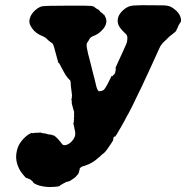

<svg xmlns="http://www.w3.org/2000/svg" viewBox="-20 -678 726 749"><path d="M151 -158V-159L152 -158Q151 -158 151 -158ZM512 -657Q523 -658 571 -657.5Q619 -657 623 -657Q634 -656 643 -653Q656 -647 668 -636Q682 -622 685 -608Q687 -600 686 -595L685 -591Q684 -592 683 -590Q682 -588 681 -586Q680 -584 679 -583Q677 -581 673 -570Q671 -566 669.5 -563.5Q668 -561 668 -560Q668 -556 653 -545Q642 -537 634 -529Q628 -522 624 -519Q617 -513 613 -508Q603 -495 603 -492Q603 -492 599 -484Q591 -466 580 -442Q576 -432 570.5 -421Q565 -410 563 -405Q561 -400 559 -396Q557 -392 553 -383.5Q549 -375 543 -362Q537 -349 535.5 -345.5Q534 -342 530 -334Q526 -326 523 -320Q519 -311 497 -266Q486 -245 480 -233Q477 -229 472.5 -220Q468 -211 465.5 -206.5Q463 -202 460.5 -197.5Q458 -193 453.5 -185Q449 -177 444 -169Q435 -152 432 -149Q430 -147 429.5 -145.5Q429 -144 428 -145Q427 -146 426 -145Q423 -144 422 -137Q421 -132 421 -130Q418 -124 397 -94Q388 -82 382 -78Q379 -77 374.5 -72Q370 -67 368.5 -66Q367 -65 363 -62Q352 -52 344 -47Q340 -45 337 -43Q326 -36 306 -30Q300 -29 295 -25Q289 -20 291 -19Q292 -18 291 -18V-16L290 -15Q289 -14 289 -13Q289 -12 289 -11Q289 -10 289 -9.5Q289 -9 288.5 -8Q288 -7 288 -6.5Q288 -6 287.5 -5.5Q287 -5 287 -4Q286 1 275 12Q270 17 260 23Q256 26 256 26Q255 26 255 26.5Q255 27 254 26V27Q254 27 249.5 29Q245 31 244 31Q242 29 227 38Q223 40 220 42Q214 45 214 46Q214 47 212 48Q207 50 190 51Q173 52 162 51Q130 48 113 37Q110 35 109 35L110 34Q111 32 106 29Q104 28 104 27.5Q104 27 102 25Q100 23 97 21.5Q94 20 93 20Q93 20 90 19Q85 15 85 17Q85 17 84 17Q81 17 69 2Q60 -9 55 -19Q50 -29 47 -39Q40 -62 45 -86Q48 -103 57 -118Q71 -140 92 -154Q95 -156 100 -158L104 -160L106 -159Q107 -158 109.5 -158.5Q112 -159 114.5 -159.5Q117 -160 117 -160Q117 -160 120 -160Q123 -160 126 -160L138 -161L141 -160Q145 -159 146 -158.5Q147 -158 150 -158L157 -157H159L167 -154Q172 -154 176 -153Q179 -152 179.5 -152.5Q180 -153 182 -152Q184 -151 186 -150Q188 -149 188.5 -150Q189 -151 194 -147Q203 -140 212 -129Q221 -117 224 -114Q230 -110 240 -113Q248 -116 254 -121Q267 -132 272 -146Q273 -148 273.5 -154Q274 -160 272.5 -167Q271 -174 270.5 -176.5Q270 -179 268 -188Q266 -197 266 -199Q265 -200 265.5 -200Q266 -200 267 -200Q268 -200 268 -201Q269 -205 268 -208Q267 -209 268 -209Q270 -209 268 -215Q268 -216 268.5 -216.5Q269 -217 269 -221.5Q269 -226 269 -226Q269 -226 269 -227Q269 -228 269 -230V-242V-244Q268 -245 267.5 -245Q267 -245 267.5 -246Q268 -247 267.5 -247.5Q267 -248 266 -251.5Q265 -255 264 -259Q259 -276 260 -278V-281Q260 -287 258 -291H259V-292V-293Q260 -292 260 -295V-297Q261 -297 260 -301L261 -303V-304L260 -314Q259 -321 258.5 -326.5Q258 -332 257 -337.5Q256 -343 256 -349Q256 -359 254 -364Q253 -365 250 -368Q247 -371 245.5 -373Q244 -375 243.5 -375Q243 -375 243 -375.5Q243 -376 242 -377.5Q241 -379 241 -379.5Q241 -380 239 -381Q235 -386 226 -403L218 -418L217 -419Q217 -420 216 -422.5Q215 -425 214 -425Q214 -426 213 -427Q213 -429 211.5 -430.5Q210 -432 209 -432Q208 -432 207.5 -434Q207 -436 204 -446Q201 -456 198 -468Q190 -502 185 -508Q183 -510 177 -514Q171 -518 165 -524Q158 -532 146 -537Q118 -548 105 -568Q100 -575 97 -582Q92 -595 97 -608Q101 -622 114 -635Q127 -648 142 -653Q153 -656 256 -656Q329 -656 335 -655Q345 -654 349 -650Q352 -648 354 -646Q362 -642 366 -639Q368 -637 369 -635Q370 -633 372 -631.5Q374 -630 375 -629Q376 -628 376.5 -628.5Q377 -629 379 -627Q385 -619 385 -621Q385 -623 387 -620Q388 -617 389 -615Q395 -607 395 -593Q394 -575 375 -557Q362 -544 343 -537Q333 -533 329 -526Q327 -521 323.5 -516.5Q320 -512 319 -509.5Q318 -507 318 -500.5Q318 -494 320.5 -483Q323 -472 324 -467Q325 -462 329 -448Q333 -434 336 -420.5Q339 -407 340 -404Q341 -401 344 -388.5Q347 -376 348.5 -371.5Q350 -367 351 -361Q356 -336 361 -327Q363 -324 364.5 -323Q366 -322 369 -322Q377 -323 383 -326Q391 -331 408 -367Q415 -382 415.5 -382Q416 -382 417 -381Q418 -380 419.5 -381.5Q421 -383 422 -385Q423 -387 424 -387Q426 -386 429 -394Q431 -400 430 -401Q430 -401 431 -403Q433 -408 431 -411Q430 -411 432 -416.5Q434 -422 438 -430Q460 -477 460 -478Q460 -478 464 -487Q473 -506 475 -513Q477 -523 477 -532Q476 -538 474.5 -541Q473 -544 463 -553Q445 -571 441 -584Q437 -598 441.5 -611.5Q446 -625 459.5 -637.5Q473 -650 487 -654Q496 -657 512 -657ZM154 -157V-158Z"/></svg>

Font: TT2020 Style B
Style: Italic
Weight: 400
Italic angle: -15°
Version: Version 0.2.000